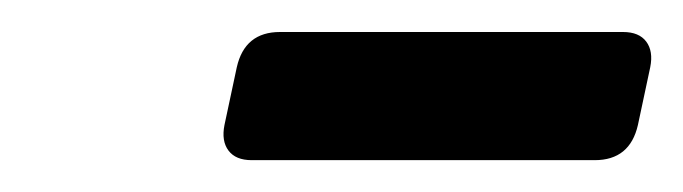

<svg xmlns="http://www.w3.org/2000/svg" viewBox="-20 -591 427 120"><path d="M137.3 -490.9Q127.3 -490.9 122.8 -496.9Q118.3 -502.9 120.3 -512.9L128 -549Q133 -571 155 -571H369.4Q379.4 -571 383.9 -565Q388.4 -559 386.4 -549L378.7 -512.9Q373.7 -490.9 351.7 -490.9Z"/></svg>

Font: Rubik Light
Style: Italic
Weight: 300
Italic angle: -12°
Designer: Hubert and Fischer
Foundry: Hubert and Fischer
Version: Version 2.300;gftools[0.9.30]